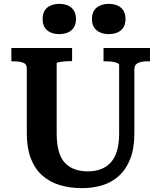

<svg xmlns="http://www.w3.org/2000/svg" viewBox="-20 -959 836 996"><path d="M274 -267Q274 -212 285 -174Q296 -136 317.5 -113.5Q339 -91 369 -80.5Q399 -70 436 -70Q472 -70 502 -81Q532 -92 553.5 -115Q575 -138 586.5 -175.5Q598 -213 598 -267V-622Q598 -627 591.5 -630.5Q585 -634 574.5 -636.5Q564 -639 551.5 -640Q539 -641 526 -641H517V-710H758V-641H747Q727 -641 711 -637.5Q695 -634 686 -625Q677 -616 677 -600V-267Q677 -191 656.5 -137Q636 -83 599 -48.5Q562 -14 512.5 1.5Q463 17 406 17Q342 17 289.5 1Q237 -15 198.5 -49.5Q160 -84 139.5 -138Q119 -192 119 -267V-605Q119 -627 99.5 -634Q80 -641 49 -641H39V-710H354V-642H344Q333 -642 320.5 -641Q308 -640 297.5 -638.5Q287 -637 280.5 -635.5Q274 -634 274 -631ZM374 -860Q374 -822 350.5 -802Q327 -782 287 -782Q248 -782 224.5 -802Q201 -822 201 -860Q201 -899 224.5 -919Q248 -939 287 -939Q327 -939 350.5 -919Q374 -899 374 -860ZM631 -860Q631 -822 607.5 -802Q584 -782 544 -782Q505 -782 481 -802Q457 -822 457 -860Q457 -899 481 -919Q505 -939 544 -939Q584 -939 607.5 -919Q631 -899 631 -860Z"/></svg>

Font: Roboto Serif 20pt SemiBold
Style: Regular
Weight: 600
Version: Version 1.008